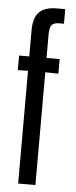

<svg xmlns="http://www.w3.org/2000/svg" viewBox="-53 -758 310 787"><g transform="rotate(5 102.0 -364.5)"><path d="M53 -464 11 -463V-523H53V-631Q53 -683 76.5 -706Q100 -729 149 -729H183V-669H163Q140 -669 132 -657.5Q124 -646 124 -620V-523H178V-463L124 -464V0H53Z"/></g></svg>

Font: Mona Sans Condensed
Style: Regular
Weight: 400
Width: 3
Designer: Deni Anggara
Foundry: GitHub
Version: Version 2.000